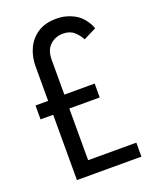

<svg xmlns="http://www.w3.org/2000/svg" viewBox="-134 -778 675 852"><g transform="rotate(-20 203.5 -352.0)"><path d="M79.6 0V-308.4H20V-374H79.6V-537.4Q79.6 -581 96.5 -618.9Q113.4 -656.8 148.4 -680.6Q183.4 -704.4 237 -704.4H239Q257.6 -704.4 273.2 -701.2Q288.8 -698 303 -692.2Q336.2 -679.4 356.5 -655.6Q376.8 -631.8 386 -605.4L325.4 -575.2Q314.8 -596.4 295.1 -614.2Q275.4 -632 243 -632Q207 -632 181.9 -608.8Q156.8 -585.6 156.8 -540.4V-375.6H300V-310H156.4V-66H384V0Z"/></g></svg>

Font: Stick No Bills ExtraLight
Style: Regular
Weight: 200
Designer: Kosala Senevirathne, Siva Puranthara, Lasantha Premarathna, Tharique Azeez
Foundry: mooniak
Version: Version 2.000